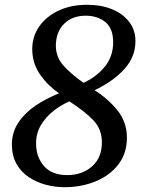

<svg xmlns="http://www.w3.org/2000/svg" viewBox="-20 -771 606 801"><path d="M248.5 10Q210 10 171.2 -0.2Q132.5 -10.5 100.5 -31.8Q68.5 -53 49.2 -86.8Q30 -120.5 29.5 -167.5Q29.5 -219 56.8 -259.8Q84 -300.5 129 -330.8Q174 -361 226.5 -381.5Q180.5 -413 147.8 -459.2Q115 -505.5 114.5 -565.5Q114.5 -619.5 144 -661.2Q173.5 -703 225 -727Q276.5 -751 343 -751Q403 -751 448.5 -732Q494 -713 519.5 -679Q545 -645 545 -600.5Q545.5 -534 498.5 -482.5Q451.5 -431 374.5 -394.5Q430 -360 469.8 -310.8Q509.5 -261.5 509.5 -196.5Q509.5 -131.5 474 -85.2Q438.5 -39 379 -14.5Q319.5 10 248.5 10ZM328.5 -425.5Q382.5 -450 417.5 -493.2Q452.5 -536.5 452 -595.5Q452 -653 419.2 -679.2Q386.5 -705.5 337.5 -705.5Q281 -705.5 247 -671.2Q213 -637 213 -579Q213.5 -530.5 247.8 -494Q282 -457.5 328.5 -425.5ZM260.5 -40.5Q323 -40.5 364.2 -77Q405.5 -113.5 405 -178Q405 -232.5 368.5 -270.2Q332 -308 269.5 -348Q235.5 -333.5 203.8 -308.8Q172 -284 151.2 -249.8Q130.5 -215.5 130.5 -173Q130.5 -115.5 163.8 -78Q197 -40.5 260.5 -40.5Z"/></svg>

Font: Merriweather
Style: Italic
Weight: 400
Italic angle: -7.8°
Designer: Eben Sorkin
Foundry: Eben Sorkin
Version: Version 2.100